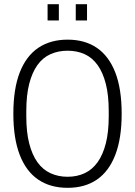

<svg xmlns="http://www.w3.org/2000/svg" viewBox="-20 -888 647 920"><path d="M304 12Q221 12 163 -27.5Q105 -67 74.5 -146Q44 -225 44 -343Q44 -462 74.5 -540.5Q105 -619 163 -658.5Q221 -698 304 -698Q387 -698 444.5 -658.5Q502 -619 532.5 -540.5Q563 -462 563 -343Q563 -225 532.5 -146Q502 -67 444.5 -27.5Q387 12 304 12ZM304 -41Q349 -41 385.5 -58Q422 -75 447.5 -110.5Q473 -146 487 -200.5Q501 -255 501 -331V-355Q501 -432 487 -486.5Q473 -541 447.5 -576.5Q422 -612 385.5 -628.5Q349 -645 304 -645Q259 -645 222 -628.5Q185 -612 159.5 -576.5Q134 -541 120 -486.5Q106 -432 106 -355V-331Q106 -255 120 -200.5Q134 -146 159.5 -110.5Q185 -75 222 -58Q259 -41 304 -41ZM208 -790V-868H262V-790ZM343 -790V-868H397V-790Z"/></svg>

Font: Archivo Condensed ExtraLight
Style: Regular
Weight: 250
Width: 3
Designer: Hector Gatti
Foundry: Omnibus-Type
Version: Version 2.001